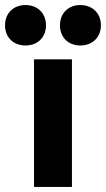

<svg xmlns="http://www.w3.org/2000/svg" viewBox="-92 -742 420 762"><path d="M43 0H193.5V-506.5H43ZM9.5 -561.5C56.5 -561.5 90.5 -593 90.5 -641.5C90.5 -690 56.5 -722 9.5 -722C-38.5 -722 -72 -690 -72 -641.5C-72 -593 -38.5 -561.5 9.5 -561.5ZM227 -561.5C274 -561.5 308.5 -593 308.5 -641.5C308.5 -690 274 -722 227 -722C179.5 -722 146 -690 146 -641.5C146 -593 179.5 -561.5 227 -561.5Z"/></svg>

Font: MCL Standard Bold
Style: Regular
Weight: 700
Designer: Květoslav Bartoš
Foundry: Florian Karsten
Version: Version 1.001;Glyphs 3.2.3 (3260)